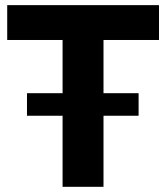

<svg xmlns="http://www.w3.org/2000/svg" viewBox="-20 -720 641 740"><path d="M592.8 -565.9H378.9V-360.8H514.2V-273.9H378.9V0H221.2V-273.9H84V-360.8H221.2V-565.9H7.8V-700.2H592.8Z"/></svg>

Font: Montserrat-SemiBold
Style: Regular
Weight: 600
Designer: Julieta Ulanovsky
Foundry: Julieta Ulanovsky
Version: Version 6.001